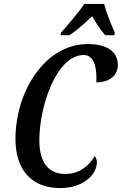

<svg xmlns="http://www.w3.org/2000/svg" viewBox="-20 -951 622 981"><path d="M289 -771H334C374 -796 410 -830 451 -868C469 -836 496 -794 518 -771H564L567 -784C549 -822 523 -887 512 -931H411C380 -885 325 -822 292 -784ZM288 10C409 10 475 -63 475 -121C475 -135 470 -147 464 -153C436 -108 389 -62 314 -62C226 -62 181 -123 181 -235C181 -409 269 -670 408 -670C469 -670 475 -586 472 -530C535 -530 582 -562 582 -619C582 -684 531 -726 429 -726C210 -726 59 -484 59 -241C59 -81 143 10 288 10Z"/></svg>

Font: Noto Serif Condensed Semi
Style: Italic
Weight: 600
Width: 3
Italic angle: -12°
Designer: Monotype Design Team
Foundry: Monotype Imaging Inc.
Version: Version 1.901